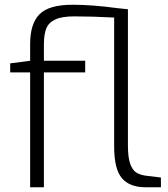

<svg xmlns="http://www.w3.org/2000/svg" viewBox="-20 -789 707 809"><path d="M658 -41V0H593Q526 0 493.5 -38.5Q461 -77 461 -171V-715Q369 -720 293 -720Q241 -720 213 -707Q185 -694 175 -669Q165 -644 165 -602V-533H339V-484H165V0H107V-484H23V-522L107 -533V-604Q107 -689 146.5 -729Q186 -769 286 -769Q368 -769 472 -755Q509 -751 519 -750V-177Q519 -126 528.5 -99Q538 -72 555 -61.5Q572 -51 600 -48Z"/></svg>

Font: Exo Light
Style: Regular
Weight: 300
Designer: Natanael Gama
Foundry: Natanael Gama
Version: Version 1.500; ttfautohint (v1.6)